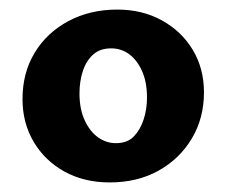

<svg xmlns="http://www.w3.org/2000/svg" viewBox="-20 -683 475 401"><path d="M209 -302Q156 -302 115 -324.5Q74 -347 50.5 -386.5Q27 -426 27 -476Q27 -531 52.5 -573Q78 -615 123 -639Q168 -663 225 -663Q277 -663 318 -640.5Q359 -618 382.5 -579Q406 -540 406 -490Q406 -436 380.5 -393.5Q355 -351 311 -326.5Q267 -302 209 -302ZM222 -384Q246 -384 259.5 -398Q273 -412 280 -433.5Q287 -455 287 -479Q287 -512 276.5 -535Q266 -558 249.5 -570Q233 -582 212 -582Q189 -582 174.5 -569Q160 -556 153 -534.5Q146 -513 146 -488Q146 -455 157 -431.5Q168 -408 185 -396Q202 -384 222 -384Z"/></svg>

Font: Ysabeau SC ExtraBold
Style: Regular
Weight: 800
Designer: Christian Thalmann (Catharsis Fonts)
Version: Version 2.001;gftools[0.9.30]; featfreeze: smcp